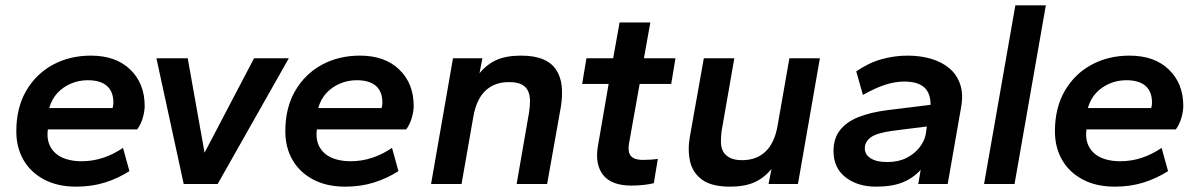

<svg xmlns="http://www.w3.org/2000/svg" viewBox="-20 -688 4484 718"><path d="M265 10Q195 10 144.5 -17Q94 -44 67.5 -90.5Q41 -137 41 -197Q41 -285 78 -348.5Q115 -412 178 -446Q241 -480 320 -480Q413 -480 467 -428Q521 -376 521 -292Q521 -272 514 -247.5Q507 -223 493 -204H159Q155 -175 162.5 -153Q170 -131 187 -115.5Q204 -100 229.5 -92.5Q255 -85 285 -85Q327 -85 366 -98Q405 -111 440 -135L464 -48Q420 -20 371 -5Q322 10 265 10ZM164 -284H401Q404 -293 404 -304Q404 -346 379.5 -367Q355 -388 308 -388Q275 -388 245.5 -375.5Q216 -363 195 -340.5Q174 -318 164 -284Z M667 0 565 -470H682L745 -117L930 -470H1060L794 0Z M1271 10Q1201 10 1150.5 -17Q1100 -44 1073.5 -90.5Q1047 -137 1047 -197Q1047 -285 1084 -348.5Q1121 -412 1184 -446Q1247 -480 1326 -480Q1419 -480 1473 -428Q1527 -376 1527 -292Q1527 -272 1520 -247.5Q1513 -223 1499 -204H1165Q1161 -175 1168.5 -153Q1176 -131 1193 -115.5Q1210 -100 1235.5 -92.5Q1261 -85 1291 -85Q1333 -85 1372 -98Q1411 -111 1446 -135L1470 -48Q1426 -20 1377 -5Q1328 10 1271 10ZM1170 -284H1407Q1410 -293 1410 -304Q1410 -346 1385.5 -367Q1361 -388 1314 -388Q1281 -388 1251.5 -375.5Q1222 -363 1201 -340.5Q1180 -318 1170 -284Z M1592 0 1674 -470H1784L1773 -414Q1801 -448 1837.5 -464Q1874 -480 1928 -480Q1979 -480 2011.5 -466Q2044 -452 2060.5 -426Q2077 -400 2080.5 -366Q2084 -332 2078 -292L2026 0H1912L1958 -265Q1962 -289 1962 -310Q1962 -331 1955 -347Q1948 -363 1931 -372Q1914 -381 1883 -381Q1829 -381 1795 -348.5Q1761 -316 1750 -251L1706 0Z M2340 6Q2304 6 2277.5 -4Q2251 -14 2235.5 -33.5Q2220 -53 2215 -80.5Q2210 -108 2216 -142L2256 -374H2157L2173 -470H2273L2297 -604H2412L2388 -470H2506L2490 -374H2372L2332 -150Q2329 -131 2332.5 -117.5Q2336 -104 2349 -97Q2362 -90 2385 -90Q2398 -90 2413.5 -91Q2429 -92 2440 -94L2425 -3Q2409 1 2387.5 3.5Q2366 6 2340 6Z M2710 10Q2641 10 2605.5 -16Q2570 -42 2560.5 -85Q2551 -128 2560 -178L2612 -470H2726L2678 -195Q2676 -176 2676 -157Q2676 -138 2683.5 -123Q2691 -108 2708.5 -98.5Q2726 -89 2755 -89Q2809 -89 2843 -121.5Q2877 -154 2888 -219L2932 -470H3046L2964 0H2854L2865 -56Q2837 -22 2800.5 -6Q2764 10 2710 10Z M3256 10Q3187 10 3142 -25Q3097 -60 3097 -123Q3097 -170 3121 -201Q3145 -232 3190 -250Q3235 -268 3298 -276L3460 -296Q3460 -320 3453 -337Q3446 -354 3433 -364Q3420 -374 3402 -378.5Q3384 -383 3361 -383Q3327 -383 3290 -371Q3253 -359 3207 -333L3182 -421Q3228 -453 3276.5 -466.5Q3325 -480 3373 -480Q3422 -480 3462.5 -468Q3503 -456 3531 -432Q3559 -408 3571 -371.5Q3583 -335 3574 -286L3524 0H3414L3423 -53Q3395 -22 3355.5 -6Q3316 10 3256 10ZM3297 -82Q3339 -82 3369 -97Q3399 -112 3418 -136Q3437 -160 3442 -186L3446 -215L3319 -199Q3259 -191 3236.5 -174.5Q3214 -158 3214 -133Q3214 -110 3236 -96Q3258 -82 3297 -82Z M3660 0 3777 -668H3891L3774 0Z M4149 10Q4079 10 4028.5 -17Q3978 -44 3951.5 -90.5Q3925 -137 3925 -197Q3925 -285 3962 -348.5Q3999 -412 4062 -446Q4125 -480 4204 -480Q4297 -480 4351 -428Q4405 -376 4405 -292Q4405 -272 4398 -247.5Q4391 -223 4377 -204H4043Q4039 -175 4046.5 -153Q4054 -131 4071 -115.5Q4088 -100 4113.5 -92.5Q4139 -85 4169 -85Q4211 -85 4250 -98Q4289 -111 4324 -135L4348 -48Q4304 -20 4255 -5Q4206 10 4149 10ZM4048 -284H4285Q4288 -293 4288 -304Q4288 -346 4263.5 -367Q4239 -388 4192 -388Q4159 -388 4129.5 -375.5Q4100 -363 4079 -340.5Q4058 -318 4048 -284Z"/></svg>

Font: Gantari SemiBold
Style: Italic
Weight: 600
Italic angle: -10°
Designer: Anugrah Pasau
Foundry: Lafontype
Version: Version 1.000